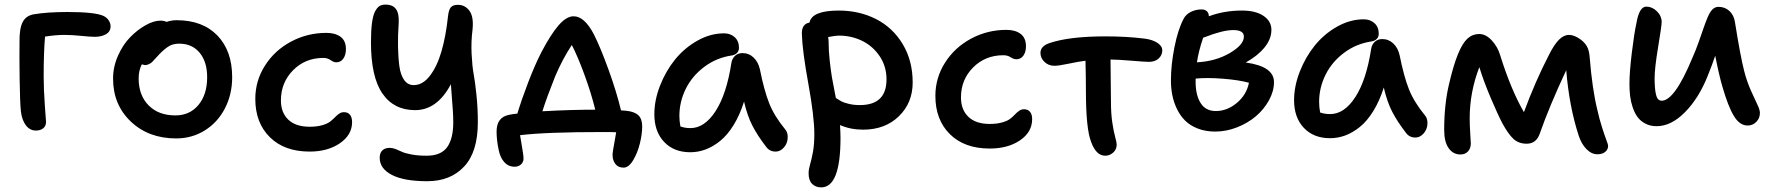

<svg xmlns="http://www.w3.org/2000/svg" viewBox="-20 -603 7704 835"><path d="M136.2 -35.2Q109.9 -35.2 92.5 -58.1Q75.2 -81.1 70.8 -119.1Q66.9 -156.7 65.4 -258.8Q64 -360.8 64.9 -420.9Q64 -478 78.4 -506.6Q92.8 -535.2 127.9 -541Q186.5 -550.8 272.9 -550.8Q391.6 -550.8 429.2 -534.2Q444.3 -527.3 452.6 -514.6Q460.9 -502 460.9 -488.8Q460.9 -465.8 441.2 -454.3Q421.4 -442.9 392.1 -442.9Q373.5 -442.9 333.3 -447Q293 -451.2 258.8 -451.2Q222.7 -451.2 175.8 -443.8Q169.9 -375 169.9 -271Q169.9 -214.8 175 -144.8Q180.2 -74.7 180.2 -73.2Q180.2 -54.7 167.7 -44.9Q155.3 -35.2 136.2 -35.2Z M746.1 -1Q626.5 -1 549.1 -74.2Q471.7 -147.5 471.7 -261.2Q471.7 -312.5 493.2 -360.8Q514.6 -409.2 546.6 -441.7Q578.6 -474.1 613.8 -493.7Q648.9 -513.2 677.7 -513.2Q693.4 -513.2 704.1 -507.8Q725.6 -515.1 748 -515.1Q861.3 -515.1 925.5 -448.5Q989.7 -381.8 989.7 -267.1Q989.7 -192.4 958 -131.3Q926.3 -70.3 870.4 -35.6Q814.5 -1 746.1 -1ZM583 -262.2Q583 -188.5 626.2 -144.8Q669.4 -101.1 742.7 -101.1Q805.2 -101.1 843 -146.5Q880.9 -191.9 880.9 -267.1Q880.9 -334.5 848.1 -373.8Q815.4 -413.1 759.8 -413.1Q733.4 -413.1 715.8 -402.8Q698.2 -392.6 674.8 -369.1Q667 -361.3 656.7 -349.6Q646.5 -337.9 641.6 -333.3Q636.7 -328.6 628.7 -324.5Q620.6 -320.3 610.8 -319.8Q598.6 -322.3 596.7 -323.2Q583 -296.4 583 -262.2Z M1326.7 56.2Q1216.8 56.2 1153.6 -6.3Q1090.3 -68.8 1090.3 -172.9Q1090.3 -252 1132.6 -318.1Q1174.8 -384.3 1245.8 -422.1Q1316.9 -460 1399.4 -460Q1438 -460 1461.2 -442.9Q1484.4 -425.8 1484.4 -389.2Q1484.4 -364.3 1473.1 -348.1Q1461.9 -332 1442.4 -332Q1431.2 -332 1417.7 -341.6Q1404.3 -351.1 1386.2 -351.1Q1307.6 -351.1 1254.6 -297.6Q1201.7 -244.1 1201.7 -166Q1201.7 -113.3 1233.9 -82.5Q1266.1 -51.8 1326.7 -51.8Q1357.9 -51.8 1380.9 -58.3Q1403.8 -64.9 1415.8 -74.2Q1427.7 -83.5 1436.5 -92.8Q1445.3 -102.1 1454.8 -108.6Q1464.4 -115.2 1475.6 -115.2Q1492.7 -115.2 1502 -104Q1511.2 -92.8 1511.2 -71.8Q1511.2 -16.6 1458.5 19.8Q1405.8 56.2 1326.7 56.2Z M1837.9 185.1Q1737.3 185.1 1684.3 157.7Q1631.3 130.4 1631.3 83Q1631.3 62.5 1642.6 51.3Q1653.8 40 1675.3 40Q1687 40 1700.9 45.4Q1714.8 50.8 1728 57.1Q1741.2 63.5 1769.5 68.8Q1797.9 74.2 1835 74.2Q1897.9 74.2 1924.6 37.1Q1951.2 0 1951.2 -70.8Q1951.2 -95.7 1949.5 -121.3Q1947.8 -147 1945.1 -179.9Q1942.4 -212.9 1940.9 -236.8Q1881.3 -124 1785.2 -124Q1692.9 -124 1643.1 -196.3Q1593.3 -268.6 1593.3 -418.9Q1593.3 -469.2 1597.7 -502.7Q1602.1 -536.1 1611.1 -553.2Q1620.1 -570.3 1630.6 -576.7Q1641.1 -583 1656.2 -583Q1688.5 -583 1702.4 -563.2Q1716.3 -543.5 1713.9 -502Q1710 -448.7 1710.9 -399.9Q1711.9 -351.1 1717 -314Q1722.2 -276.9 1737.8 -254.9Q1753.4 -232.9 1779.3 -232.9Q1818.4 -232.9 1849.6 -273.4Q1880.9 -314 1899.9 -379.4Q1918.9 -444.8 1928.2 -530.8Q1931.2 -560.1 1940.4 -571Q1949.7 -582 1971.2 -582Q2002.4 -582 2021.5 -556.2Q2040.5 -530.3 2035.2 -476.1Q2028.3 -422.4 2031 -368.4Q2033.7 -314.5 2039.8 -281.7Q2045.9 -249 2052 -190.9Q2058.1 -132.8 2058.1 -70.8Q2058.1 57.6 1998.5 121.3Q1939 185.1 1837.9 185.1Z M2691.9 126Q2668.5 126 2656.2 110.1Q2644 94.2 2644 70.8Q2644 63 2646.5 47.9Q2648.9 32.7 2653.1 10.5Q2657.2 -11.7 2659.7 -27.8Q2644.5 -28.8 2606 -28.8Q2352.5 -28.8 2241.7 -15.1Q2243.7 -3.4 2248 22.2Q2252.4 47.9 2254.6 63.5Q2256.8 79.1 2256.8 86.9Q2256.8 102.1 2245.6 112.1Q2234.4 122.1 2218.8 122.1Q2190.9 122.1 2173.1 102.1Q2155.3 82 2148.9 49.8Q2139.6 6.3 2139.6 -30.8Q2139.6 -94.2 2195.8 -104Q2214.4 -107.9 2230 -108.9Q2247.6 -168 2276.9 -244.4Q2306.2 -320.8 2334 -375Q2374 -451.7 2408.4 -491.9Q2442.9 -532.2 2474.6 -532.2Q2522 -532.2 2563 -453.1Q2591.3 -397 2626.5 -300Q2661.6 -203.1 2680.7 -123Q2684.6 -122.6 2692.9 -122.1Q2701.2 -121.6 2705.1 -121.1Q2740.2 -117.2 2756.6 -101.3Q2772.9 -85.4 2772.9 -53.2Q2772.9 -20.5 2762.9 20.5Q2752.9 61.5 2733.6 93.8Q2714.4 126 2691.9 126ZM2394 -270Q2357.4 -178.2 2338.9 -119.1Q2462.9 -126 2568.8 -126Q2550.8 -199.2 2521.2 -279.5Q2491.7 -359.9 2466.8 -407.2Q2427.2 -348.1 2394 -270Z M2981.9 59.1Q2910.6 59.1 2868.2 14.2Q2825.7 -30.8 2825.7 -106Q2825.7 -167 2850.3 -230.2Q2875 -293.5 2915.5 -343.8Q2956.1 -394 3012.7 -426Q3069.3 -458 3128.9 -458Q3156.7 -458 3175.3 -441.2Q3193.8 -424.3 3193.8 -395Q3193.8 -381.8 3185.5 -373Q3177.2 -364.3 3162.6 -361.8Q3096.2 -352.1 3043.2 -312.5Q2990.2 -272.9 2962.4 -216.6Q2934.6 -160.2 2934.6 -99.1Q2934.6 -77.1 2939 -53.2Q2958.5 -45.9 2982.9 -45.9Q3043.9 -45.9 3091.8 -119.4Q3139.6 -192.9 3160.6 -328.1Q3163.6 -348.1 3176.5 -360.1Q3189.5 -372.1 3209 -372.1Q3237.3 -372.1 3257.6 -352.5Q3277.8 -333 3284.7 -301.8Q3303.2 -209.5 3325 -154.3Q3346.7 -99.1 3395 -40Q3404.3 -29.3 3405.5 -12.5Q3406.7 4.4 3400.9 19.3Q3395 34.2 3382.1 45.2Q3369.1 56.2 3353 56.2Q3326.2 56.2 3311 34.2Q3274.9 -12.7 3252.7 -55.4Q3230.5 -98.1 3215.8 -161.1Q3197.3 -102.5 3170.2 -58.8Q3143.1 -15.1 3111.8 10Q3080.6 35.2 3048.3 47.1Q3016.1 59.1 2981.9 59.1Z M3551.3 211.9Q3527.3 211.9 3512 196.8Q3496.6 181.6 3496.6 150.9Q3496.6 133.8 3502.9 112.5Q3509.3 91.3 3515.4 58.3Q3521.5 25.4 3521.5 -20Q3521.5 -95.2 3495.4 -239Q3469.2 -382.8 3467.3 -455.1Q3465.8 -498.5 3500.5 -504.9Q3510.7 -557.1 3627.4 -557.1Q3717.3 -557.1 3790 -520Q3862.8 -482.9 3906 -410.9Q3949.2 -338.9 3949.2 -244.1Q3949.2 -155.8 3889.2 -97.4Q3829.1 -39.1 3733.4 -39.1Q3678.7 -39.1 3633.3 -59.1Q3635.3 -22.9 3635.3 -2.9Q3635.3 211.9 3551.3 211.9ZM3583.5 -422.9Q3583.5 -383.3 3588.4 -339.1Q3593.3 -294.9 3598.1 -266.4Q3603 -237.8 3612.3 -191.4Q3614.3 -181.6 3615.2 -176.8Q3629.4 -167.5 3638.7 -162.4Q3647.9 -157.2 3670.2 -151.6Q3692.4 -146 3719.2 -146Q3835.4 -146 3835.4 -257.8Q3835.4 -314 3805.9 -358.2Q3776.4 -402.3 3729.5 -425.3Q3682.6 -448.2 3628.4 -448.2Q3614.3 -448.2 3581.5 -441.9Q3583.5 -430.2 3583.5 -422.9Z M4284.2 43Q4174.3 43 4111.1 -19.5Q4047.9 -82 4047.9 -186Q4047.9 -264.6 4090.1 -330.8Q4132.3 -397 4203.4 -435.1Q4274.4 -473.1 4356.9 -473.1Q4395.5 -473.1 4418.7 -455.6Q4441.9 -438 4441.9 -401.9Q4441.9 -377 4430.7 -361.1Q4419.4 -345.2 4399.9 -345.2Q4388.7 -345.2 4375.2 -354Q4361.8 -362.8 4343.8 -362.8Q4265.1 -362.8 4212.2 -309.8Q4159.2 -256.8 4159.2 -179.2Q4159.2 -126 4191.4 -95Q4223.6 -64 4284.2 -64Q4315.4 -64 4338.4 -70.6Q4361.3 -77.1 4373.3 -86.4Q4385.3 -95.7 4394 -105.2Q4402.8 -114.7 4412.4 -121.3Q4421.9 -127.9 4433.1 -127.9Q4450.2 -127.9 4459.5 -116.7Q4468.8 -105.5 4468.8 -85Q4468.8 -28.8 4416.3 7.1Q4363.8 43 4284.2 43Z M4786.6 74.2Q4747.1 74.2 4725.6 15.1Q4702.6 -42.5 4702.6 -207Q4702.6 -268.6 4700.7 -338.9Q4669.4 -335 4627 -325.9Q4584.5 -316.9 4565.4 -316.9Q4540 -316.9 4522.5 -333.7Q4504.9 -350.6 4504.9 -373Q4504.9 -402.8 4545.4 -416Q4630.9 -444.8 4787.6 -444.8Q4879.9 -444.8 4957.5 -435.1Q4992.2 -430.7 5013.4 -416.7Q5034.7 -402.8 5034.7 -383.8Q5034.7 -363.3 5019 -348.6Q5003.4 -334 4976.6 -334Q4959.5 -334 4901.6 -338.9Q4843.8 -343.8 4809.6 -344.2Q4809.6 -320.3 4810.5 -255.6Q4811.5 -190.9 4811.5 -160.2Q4811.5 -107.9 4817.6 -68.4Q4823.7 -28.8 4830.1 -6.3Q4836.4 16.1 4836.4 25.9Q4836.4 46.9 4821.3 60.5Q4806.2 74.2 4786.6 74.2Z M5264.6 -30.8Q5223.1 -30.8 5189.7 -43.7Q5156.2 -56.6 5134.5 -78.1Q5112.8 -99.6 5098.6 -128.9Q5084.5 -158.2 5078.4 -189Q5072.3 -219.7 5072.3 -252.9Q5072.3 -321.3 5087.9 -399.2Q5103.5 -477.1 5128.4 -522.9Q5138.7 -541.5 5159.9 -551.8Q5181.2 -562 5205.6 -562Q5220.2 -562 5228.8 -554Q5237.3 -545.9 5237.3 -532.2Q5303.7 -557.1 5381.3 -557.1Q5440.9 -557.1 5475.1 -533.9Q5509.3 -510.7 5509.3 -473.1Q5509.3 -433.1 5479 -396.2Q5448.7 -359.4 5397.5 -331.1Q5520.5 -314.5 5520.5 -246.1Q5520.5 -206.5 5498.8 -167Q5477.1 -127.4 5442.1 -97.7Q5407.2 -67.9 5360.1 -49.3Q5313 -30.8 5264.6 -30.8ZM5343.3 -472.2Q5298.3 -472.2 5220.7 -441.9Q5215.3 -439.9 5212.4 -439Q5191.9 -378.4 5185.5 -332Q5267.1 -336.4 5328.4 -372.3Q5389.6 -408.2 5389.6 -443.8Q5389.6 -472.2 5343.3 -472.2ZM5179.7 -246.1Q5179.7 -189.9 5201.4 -155Q5223.1 -120.1 5267.6 -120.1Q5316.9 -120.1 5359.1 -155.5Q5401.4 -190.9 5411.6 -243.2Q5366.7 -255.4 5298.3 -260.7Q5230 -266.1 5179.7 -261.2Z M5764.2 -2Q5692.9 -2 5650.4 -46.9Q5607.9 -91.8 5607.9 -167Q5607.9 -228 5632.6 -291.3Q5657.2 -354.5 5697.8 -404.8Q5738.3 -455.1 5794.9 -487.1Q5851.6 -519 5911.1 -519Q5939 -519 5957.5 -502.2Q5976.1 -485.4 5976.1 -456.1Q5976.1 -442.9 5967.8 -434.1Q5959.5 -425.3 5944.8 -422.9Q5878.4 -413.1 5825.4 -373.5Q5772.5 -334 5744.6 -277.6Q5716.8 -221.2 5716.8 -160.2Q5716.8 -136.7 5721.2 -113.8Q5739.7 -106.9 5765.1 -106.9Q5826.2 -106.9 5874 -180.4Q5921.9 -253.9 5942.9 -389.2Q5945.8 -409.2 5958.7 -421.1Q5971.7 -433.1 5991.2 -433.1Q6019.5 -433.1 6039.8 -413.6Q6060.1 -394 6066.9 -362.8Q6085.4 -270.5 6107.2 -215.3Q6128.9 -160.2 6177.2 -101.1Q6186.5 -90.3 6187.7 -73.5Q6189 -56.6 6183.1 -41.7Q6177.2 -26.9 6164.3 -15.9Q6151.4 -4.9 6135.3 -4.9Q6108.4 -4.9 6093.3 -26.9Q6057.1 -73.7 6034.9 -116.5Q6012.7 -159.2 5998 -222.2Q5979.5 -163.6 5952.4 -119.9Q5925.3 -76.2 5894 -51Q5862.8 -25.9 5830.6 -13.9Q5798.3 -2 5764.2 -2Z M6331.5 68.8Q6299.3 68.8 6280 41.3Q6260.7 13.7 6260.7 -38.1Q6260.7 -148.9 6281.7 -236.8Q6300.8 -319.3 6320.6 -367.4Q6340.3 -415.5 6362.1 -435.3Q6383.8 -455.1 6412.6 -455.1Q6441.9 -455.1 6467.3 -427.7Q6492.7 -400.4 6503.4 -365.2Q6550.3 -214.4 6607.4 -115.2Q6657.2 -250 6716.8 -365.2Q6739.3 -409.7 6760 -430.4Q6780.8 -451.2 6803.7 -451.2Q6827.1 -451.2 6855.5 -430.2Q6873 -417 6882.3 -399.7Q6891.6 -382.3 6893.6 -352.1Q6904.8 -213.9 6926.8 -125Q6935.5 -85.4 6947.3 -48.8Q6959 -12.2 6966.3 6.8Q6973.6 25.9 6973.6 30.8Q6973.6 47.4 6960.9 57.6Q6948.2 67.9 6926.8 67.9Q6901.4 67.9 6879.4 45.4Q6857.4 22.9 6845.7 -13.2Q6804.2 -140.1 6791.5 -297.9Q6716.3 -136.7 6676.8 -22.9Q6661.6 22 6619.6 22Q6584 22 6561.3 0.5Q6538.6 -21 6513.7 -66.9Q6494.1 -104 6462.9 -177.7Q6431.6 -251.5 6413.6 -311Q6371.6 -202.6 6371.6 -87.9Q6371.6 -60.1 6374 -22.7Q6376.5 14.6 6376.5 21Q6376.5 41.5 6364.5 55.2Q6352.5 68.8 6331.5 68.8Z M7184.6 -54.2Q7157.2 -54.2 7136 -65.2Q7114.7 -76.2 7101.8 -93.8Q7088.9 -111.3 7080.6 -136Q7072.3 -160.6 7069.3 -185.5Q7066.4 -210.4 7066.4 -238.8Q7066.4 -288.6 7076.7 -373.3Q7086.9 -458 7096.7 -502Q7108.9 -574.2 7139.6 -574.2Q7165 -574.2 7185.8 -554Q7206.5 -533.7 7206.5 -506.8Q7206.5 -491.2 7191.2 -398.9Q7175.8 -306.6 7175.8 -262.2Q7175.8 -217.8 7181.9 -191.4Q7188 -165 7206.5 -165Q7263.2 -165 7340.8 -353Q7354.5 -383.3 7367.7 -420.7Q7380.9 -458 7389.2 -482.4Q7397.5 -506.8 7407 -529.1Q7416.5 -551.3 7427.7 -562.3Q7439 -573.2 7453.6 -573.2Q7481.9 -573.2 7501.5 -554.9Q7521 -536.6 7525.4 -505.9Q7548.8 -358.9 7565.4 -293.9Q7577.1 -248.5 7594.7 -209Q7612.3 -169.4 7623 -147.5Q7633.8 -125.5 7633.8 -111.8Q7633.8 -88.9 7618.2 -73Q7602.5 -57.1 7580.6 -57.1Q7545.4 -57.1 7520.3 -99.1Q7495.1 -141.1 7470.7 -226.1Q7455.6 -277.3 7439.5 -360.8Q7426.8 -322.8 7406.7 -272.9Q7367.7 -175.3 7307.6 -114.7Q7247.6 -54.2 7184.6 -54.2Z"/></svg>

Font: Shantell Sans Bouncy
Style: Regular
Weight: 500
Designer: Stephen Nixon, Anya Danilova, Shantell Martin
Foundry: Arrow Type
Version: Version 1.006;[9816181b4]